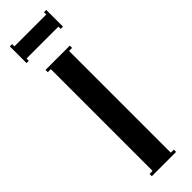

<svg xmlns="http://www.w3.org/2000/svg" viewBox="-302 -895 894 894"><g transform="rotate(-45 145.0 -447.5)"><path d="M250 -895H265V-785H250V-800H40V-785H25V-895H40V-880H250ZM65 0V-15H85V-685H65V-700H225V-685H205V-15H225V0Z"/></g></svg>

Font: Copperplate CC
Style: Regular
Weight: 400
Designer: indestructible type*
Foundry: Cowboy Collective
Version: Version 1.000